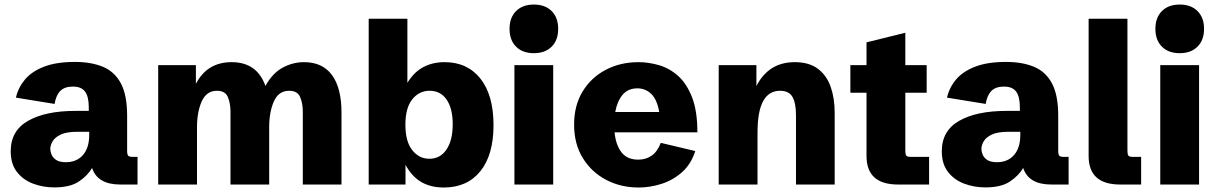

<svg xmlns="http://www.w3.org/2000/svg" viewBox="-20 -815 5381 848"><path d="M219.7 12.7Q169.9 12.7 126 -3.9Q82 -20.5 54.7 -55.7Q27.3 -90.8 27.3 -147Q27.3 -237.8 104.2 -281.5Q181.2 -325.2 312.5 -325.2H372.1V-340.8Q372.1 -388.2 355.7 -410.4Q339.4 -432.6 301.8 -432.6Q265.1 -432.6 246.1 -413.1Q227.1 -393.6 221.2 -356L50.3 -383.8Q60.1 -427.7 90.1 -463.6Q120.1 -499.5 174.6 -520.5Q229 -541.5 311 -541.5Q382.8 -541.5 434.6 -520Q486.3 -498.5 513.9 -446.8Q541.5 -395 541.5 -303.7V-149.4Q541.5 -132.8 546.1 -127.4Q550.8 -122.1 565.9 -122.1H587.4V0H511.2Q410.6 0 386.7 -73.2Q367.7 -40 328.9 -13.7Q290 12.7 219.7 12.7ZM271 -98.6Q318.4 -98.6 346.2 -130.1Q374 -161.6 374 -218.8V-232.9H320.8Q273.9 -232.9 248.3 -220.7Q222.7 -208.5 212.4 -190.9Q202.1 -173.3 202.1 -157.2Q202.1 -146 207.5 -132.6Q212.9 -119.1 227.5 -108.9Q242.2 -98.6 271 -98.6Z M678.7 0V-527.3H845.2V-444.8Q895 -540.5 1002.9 -540.5Q1115.2 -540.5 1152.3 -435.5Q1184.1 -492.7 1229 -516.6Q1273.9 -540.5 1322.8 -540.5Q1404.3 -540.5 1446.3 -483.4Q1488.3 -426.3 1488.3 -317.4V0H1317.4V-322.3Q1317.4 -357.4 1305.9 -385.7Q1294.4 -414.1 1257.3 -414.1Q1210.4 -414.1 1189.7 -367.2Q1168.9 -320.3 1168.9 -253.4V0H998V-322.3Q998 -357.9 986.6 -386Q975.1 -414.1 938 -414.1Q892.1 -414.1 871.1 -367.4Q850.1 -320.8 850.1 -252.9V0Z M1939.9 13.2Q1883.3 13.2 1841.6 -10.5Q1799.8 -34.2 1771 -86.9V0H1608.4V-732.4H1779.3V-449.2Q1808.6 -497.1 1849.9 -518.8Q1891.1 -540.5 1943.4 -540.5Q2044.4 -540.5 2102.1 -467.5Q2159.7 -394.5 2159.7 -262.2Q2159.7 -130.9 2101.6 -58.8Q2043.5 13.2 1939.9 13.2ZM1876.5 -113.8Q1924.3 -113.8 1951.9 -154.5Q1979.5 -195.3 1979.5 -266.1Q1979.5 -335.9 1952.6 -375Q1925.8 -414.1 1877.4 -414.1Q1831.1 -414.1 1800.8 -376.2Q1770.5 -338.4 1770.5 -264.2Q1770.5 -189.9 1800.8 -151.9Q1831.1 -113.8 1876.5 -113.8Z M2252 0V-527.3H2423.3V0ZM2337.9 -580.1Q2288.1 -580.1 2259.3 -608.9Q2230.5 -637.7 2230.5 -687.5Q2230.5 -737.3 2259.3 -766.1Q2288.1 -794.9 2337.9 -794.9Q2387.7 -794.9 2416.5 -766.1Q2445.3 -737.3 2445.3 -687.5Q2445.3 -637.7 2416.5 -608.9Q2387.7 -580.1 2337.9 -580.1Z M2800.3 13.2Q2722.2 13.2 2657.5 -20.5Q2592.8 -54.2 2554.2 -116.7Q2515.6 -179.2 2515.6 -264.6Q2515.6 -349.1 2553.2 -410.9Q2590.8 -472.7 2655.3 -506.6Q2719.7 -540.5 2800.3 -540.5Q2844.2 -540.5 2890.1 -527.3Q2936 -514.2 2974.4 -480.2Q3012.7 -446.3 3036.4 -385.7Q3060.1 -325.2 3060.1 -230.5H2694.3Q2699.7 -174.8 2724.9 -142.3Q2750 -109.9 2798.8 -109.9Q2833 -109.9 2858.4 -127.7Q2883.8 -145.5 2898.4 -184.1L3050.8 -147.9Q3032.2 -89.8 2992.2 -54.4Q2952.1 -19 2901.6 -2.9Q2851.1 13.2 2800.3 13.2ZM2795.4 -424.8Q2753.4 -424.8 2729.5 -396Q2705.6 -367.2 2697.3 -320.3H2891.6Q2881.8 -376 2856.2 -400.4Q2830.6 -424.8 2795.4 -424.8Z M3154.3 0V-527.3H3320.8V-434.6Q3346.2 -485.8 3388.7 -513.2Q3431.2 -540.5 3490.2 -540.5Q3553.2 -540.5 3592 -511.5Q3630.9 -482.4 3648.7 -431.9Q3666.5 -381.3 3666.5 -316.9V0H3495.6V-306.6Q3495.6 -359.4 3480.2 -386.7Q3464.8 -414.1 3425.3 -414.1Q3376 -414.1 3350.8 -368.9Q3325.7 -323.7 3325.7 -228V0Z M3946.3 0Q3807.1 0 3807.1 -126V-405.3H3735.8V-527.3H3807.1V-627.9L3978.5 -670.4V-527.3H4072.8V-405.3H3978.5V-149.4Q3978.5 -132.8 3982.9 -127.4Q3987.3 -122.1 4002.9 -122.1H4083.5V0Z M4332 12.7Q4282.2 12.7 4238.3 -3.9Q4194.3 -20.5 4167 -55.7Q4139.6 -90.8 4139.6 -147Q4139.6 -237.8 4216.6 -281.5Q4293.5 -325.2 4424.8 -325.2H4484.4V-340.8Q4484.4 -388.2 4468 -410.4Q4451.7 -432.6 4414.1 -432.6Q4377.4 -432.6 4358.4 -413.1Q4339.4 -393.6 4333.5 -356L4162.6 -383.8Q4172.4 -427.7 4202.4 -463.6Q4232.4 -499.5 4286.9 -520.5Q4341.3 -541.5 4423.3 -541.5Q4495.1 -541.5 4546.9 -520Q4598.6 -498.5 4626.2 -446.8Q4653.8 -395 4653.8 -303.7V-149.4Q4653.8 -132.8 4658.4 -127.4Q4663.1 -122.1 4678.2 -122.1H4699.7V0H4623.5Q4522.9 0 4499 -73.2Q4480 -40 4441.2 -13.7Q4402.3 12.7 4332 12.7ZM4383.3 -98.6Q4430.7 -98.6 4458.5 -130.1Q4486.3 -161.6 4486.3 -218.8V-232.9H4433.1Q4386.2 -232.9 4360.6 -220.7Q4335 -208.5 4324.7 -190.9Q4314.5 -173.3 4314.5 -157.2Q4314.5 -146 4319.8 -132.6Q4325.2 -119.1 4339.8 -108.9Q4354.5 -98.6 4383.3 -98.6Z M4927.2 0Q4788.1 0 4788.1 -126V-732.4H4959.5V-149.4Q4959.5 -132.8 4963.9 -127.4Q4968.3 -122.1 4983.9 -122.1H5020V0Z M5104.5 0V-527.3H5275.9V0ZM5190.4 -580.1Q5140.6 -580.1 5111.8 -608.9Q5083 -637.7 5083 -687.5Q5083 -737.3 5111.8 -766.1Q5140.6 -794.9 5190.4 -794.9Q5240.2 -794.9 5269 -766.1Q5297.9 -737.3 5297.9 -687.5Q5297.9 -637.7 5269 -608.9Q5240.2 -580.1 5190.4 -580.1Z"/></svg>

Font: Schibsted Grotesk ExtraBold
Style: Regular
Weight: 800
Designer: Bakken & Baeck AS, Henrik Kongsvoll
Foundry: Schibsted ASA
Version: Version 1.100; ttfautohint (v1.8.4.7-5d5b);gftools[0.9.25]